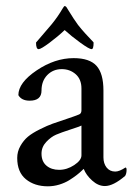

<svg xmlns="http://www.w3.org/2000/svg" viewBox="-20 -622 453 648"><path d="M254.9 -97.7V-198.2Q247.1 -194.3 216.8 -184.6Q186.5 -174.8 169.4 -167.5Q152.3 -160.2 136.2 -143.1Q120.1 -126 120.1 -103.5Q120.1 -77.1 136.7 -63Q153.3 -48.8 179.7 -48.8Q206.1 -48.8 230.5 -64.9Q254.9 -81.1 254.9 -97.7ZM228.5 -425.8Q282.2 -425.8 305.7 -399.9Q329.1 -374 329.1 -316.4V-90.8Q329.1 -70.3 339.8 -56.6Q350.6 -43 369.1 -43Q382.8 -43 403.3 -56.6Q407.2 -56.6 407.2 -48.8Q407.2 -36.1 402.3 -28.3Q362.3 5.9 334 5.9Q311.5 5.9 291 -12.7Q270.5 -31.2 262.7 -51.8Q261.7 -51.8 255.4 -45.4Q249 -39.1 238.3 -30.8Q227.5 -22.5 213.4 -13.7Q199.2 -4.9 180.2 1Q161.1 6.8 141.6 6.8Q96.7 6.8 67.4 -17.1Q38.1 -41 38.1 -88.9Q38.1 -110.4 48.8 -129.4Q59.6 -148.4 74.2 -160.6Q88.9 -172.9 114.3 -185.5Q139.6 -198.2 157.7 -204.6Q175.8 -210.9 205.1 -220.7Q234.4 -230.5 246.1 -235.4Q254.9 -238.3 254.9 -250V-323.2Q254.9 -354.5 235.4 -371.6Q215.8 -388.7 188.5 -388.7Q159.2 -388.7 139.6 -368.7Q120.1 -348.6 120.1 -316.4Q120.1 -282.2 80.1 -282.2Q52.7 -282.2 42 -300.8Q42 -342.8 103.5 -384.3Q165 -425.8 228.5 -425.8ZM289.1 -456.1Q281.2 -456.1 251 -478Q220.7 -500 198.2 -520.5Q176.8 -500 147.5 -478Q118.2 -456.1 110.4 -456.1Q101.6 -456.1 101.6 -478.5Q104.5 -482.4 123 -503.4Q141.6 -524.4 154.3 -540Q175.8 -566.4 190.4 -591.8Q196.3 -601.6 198.2 -601.6Q203.1 -601.6 208 -591.8Q231.4 -553.7 243.2 -538.1Q253.9 -524.4 267.1 -509.8Q280.3 -495.1 288.1 -487.3Q295.9 -479.5 295.9 -478.5Q295.9 -456.1 289.1 -456.1Z"/></svg>

Font: Crimson Text
Style: Regular
Weight: 400
Version: Version 0.13